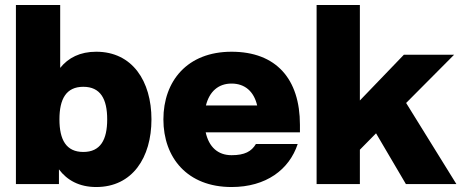

<svg xmlns="http://www.w3.org/2000/svg" viewBox="-20 -740 1857 772"><path d="M44 0H217V-59C250 -15 299 12 367 12C512 12 589 -106 589 -260C589 -414 512 -532 367 -532C302 -532 255 -508 222 -467V-720H44ZM219 -260C219 -342 246 -391 315 -391C384 -391 411 -342 411 -260C411 -178 384 -129 315 -129C246 -129 219 -178 219 -260Z M911 12C1050 12 1143 -58 1177 -161H1009C991 -131 964 -116 911 -116C856 -116 820 -149 807 -208H1186V-238C1186 -423 1090 -532 911 -532C733 -532 637 -414 637 -260C637 -106 733 12 911 12ZM808 -316C822 -372 858 -404 911 -404C965 -404 1001 -372 1014 -316Z M1253 0H1427V-138L1492 -204L1612 0H1815L1613 -326L1806 -520H1604L1427 -336V-720H1253Z"/></svg>

Font: Aspekta 850
Style: Regular
Weight: 850
Designer: Ivo Dolenc
Version: Version 2.000